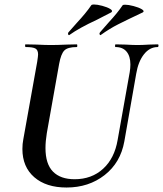

<svg xmlns="http://www.w3.org/2000/svg" viewBox="-20 -823 728 857"><path d="M562 -535Q562 -572 545 -592.5Q528 -613 496 -613Q493 -613 493.5 -619Q494 -625 496 -625L540 -624Q574 -622 594 -622Q614 -622 646 -624L684 -625Q688 -625 687.5 -619Q687 -613 684 -613Q648 -613 622.5 -580.5Q597 -548 588 -494L535 -192Q518 -97 447 -41.5Q376 14 277 14Q186 14 133 -32Q80 -78 80 -158Q80 -181 84 -201L146 -547Q150 -573 150 -580Q150 -600 138 -606.5Q126 -613 95 -613Q92 -613 92 -619Q92 -625 94 -625L143 -624Q183 -622 207 -622Q235 -622 279 -624L323 -625Q325 -625 325 -619Q325 -613 323 -613Q282 -613 267 -597.5Q252 -582 244 -538L189 -229Q183 -192 183 -162Q183 -91 216.5 -57Q250 -23 313 -23Q389 -23 440 -69.5Q491 -116 505 -198L559 -501Q562 -519 562 -535ZM288 -666Q285 -666 284 -670.5Q283 -675 285 -678L323 -721Q364 -765 387 -799Q389 -803 399 -803Q414 -803 436.5 -797Q459 -791 472 -783Q485 -775 477 -768Q458 -758 442 -750Q426 -742 413 -735Q333 -698 290 -667ZM428 -666Q426 -666 424.5 -670.5Q423 -675 426 -678Q423 -675 466 -724Q505 -766 527 -799Q529 -802 538 -802Q553 -802 576 -796Q599 -790 612.5 -782Q626 -774 618 -768Q546 -734 507.5 -714.5Q469 -695 430 -667Z"/></svg>

Font: Cormorant Garamond
Style: Bold Italic
Weight: 700
Italic angle: -10°
Designer: Christian Thalmann (Catharsis Fonts)
Foundry: Catharsis Fonts
Version: Version 4.000